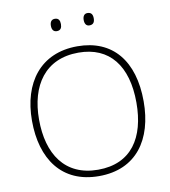

<svg xmlns="http://www.w3.org/2000/svg" viewBox="-96 -980 951 1072"><g transform="rotate(-10 379.5 -444.0)"><path d="M259 -863C259 -843 267 -828 287 -828C309 -828 316 -843 316 -863C316 -883 309 -898 287 -898C267 -898 259 -883 259 -863ZM445 -863C445 -843 453 -828 472 -828C495 -828 502 -843 502 -863C502 -883 495 -898 472 -898C453 -898 445 -883 445 -863ZM696 -358C696 -588 584 -725 384 -725C175 -725 63 -575 63 -359C63 -142 168 10 379 10C591 10 696 -142 696 -358ZM103 -359C103 -552 195 -689 384 -689C560 -689 655 -567 655 -358C655 -160 569 -26 380 -26C192 -26 103 -163 103 -359Z"/></g></svg>

Font: Noto Sans Georgian ExtraLight
Style: Regular
Weight: 200
Designer: Monotype Design Team, Akaki Razmadze
Foundry: Google LLC
Version: Version 2.005